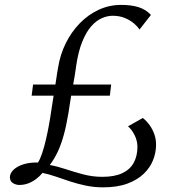

<svg xmlns="http://www.w3.org/2000/svg" viewBox="-20 -774 737 804"><path d="M411.5 10.5Q373.5 10.5 339.2 3.2Q305 -4 273.8 -14.2Q242.5 -24.5 213.8 -34.5Q185 -44.5 158 -50Q146 -35.5 130.8 -24Q115.5 -12.5 98 -6Q80.5 0.5 61 0.5Q47 0.5 34.2 -7.2Q21.5 -15 21.5 -31.5Q21.5 -43 28.8 -53.8Q36 -64.5 50.8 -73.8Q65.5 -83 87.5 -88.5Q109.5 -94 139 -93.5Q148 -107 156.5 -132.5Q165 -158 172 -188Q179 -218 184 -245.5Q187 -259.5 190.2 -281Q193.5 -302.5 197.2 -326.5Q201 -350.5 204.5 -373.5H112.5L118.5 -420H212Q214 -432.5 215.8 -444.5Q217.5 -456.5 219.2 -467.8Q221 -479 223 -489.5Q231.5 -544.5 255 -592.2Q278.5 -640 313.8 -676.2Q349 -712.5 393.2 -733Q437.5 -753.5 487 -753.5Q530 -753.5 560.2 -744Q590.5 -734.5 612 -711.5L564 -650Q557.5 -661.5 542 -675Q526.5 -688.5 503.8 -698.2Q481 -708 451.5 -708Q430 -708 406.8 -698Q383.5 -688 362.5 -664.5Q341.5 -641 324.8 -600.2Q308 -559.5 299 -498.5Q297 -483 293.8 -462.5Q290.5 -442 286.5 -420H445.5L440 -373.5H278Q275.5 -359 272.8 -341Q270 -323 266.5 -300Q257.5 -246.5 246.8 -207.8Q236 -169 222 -139Q208 -109 188.5 -83Q219.5 -77.5 254.8 -65.8Q290 -54 328.8 -43.8Q367.5 -33.5 408.5 -33.5Q459.5 -33.5 492 -48.8Q524.5 -64 540 -92.5Q555.5 -121 555.5 -159.5Q555.5 -184 543.8 -207.8Q532 -231.5 516 -245L578 -280Q594 -267.5 606.5 -250Q619 -232.5 626.5 -211.2Q634 -190 633.5 -165Q633 -134 620.8 -103Q608.5 -72 581.8 -46.2Q555 -20.5 513 -5Q471 10.5 411.5 10.5Z"/></svg>

Font: Merriweather 60pt Light
Style: Italic
Weight: 300
Italic angle: -7.8°
Version: Version 2.101